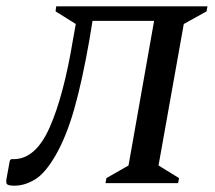

<svg xmlns="http://www.w3.org/2000/svg" viewBox="-32 -580 680 608"><path d="M302 0 305 -16 375 -56 456 -514H261L251 -453Q228 -322 203 -234.5Q178 -147 144 -88Q111 -31 78.5 -11.5Q46 8 14 8Q-6 8 -10 3Q-14 -2 -11 -16L-1 -71L3 -76H11Q81 -76 125.5 -177Q170 -278 199 -454L208 -504L144 -544L146 -560H625L622 -544L550 -504L470 -56L535 -16L532 0Z"/></svg>

Font: Spectral SC Medium
Style: Italic
Weight: 500
Italic angle: -10°
Designer: Jean-Baptiste Levee
Foundry: Production Type
Version: Version 2.001